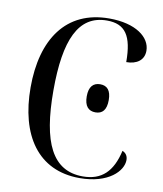

<svg xmlns="http://www.w3.org/2000/svg" viewBox="-83 -791 736 868"><g transform="rotate(10 285.5 -357.0)"><path d="M341 10C474 10 536 -57 536 -107C536 -123 529 -138 511 -145C489 -47 440 0 354 0C214 0 156 -121 156 -360C156 -592 209 -713 340 -713C424 -713 458 -664 458 -543C506 -543 539 -566 539 -609C539 -671 471 -724 349 -724C150 -724 52 -576 52 -356C52 -137 149 10 341 10ZM360 -295C392 -295 410 -315 410 -360C410 -404 392 -424 360 -424C328 -424 309 -404 309 -360C309 -315 328 -295 360 -295Z"/></g></svg>

Font: Noto Serif Display SemiCondensed
Style: Regular
Weight: 400
Width: 4
Designer: Monotype Design Team
Foundry: Monotype Imaging Inc.
Version: Version 2.009